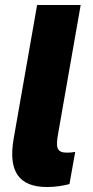

<svg xmlns="http://www.w3.org/2000/svg" viewBox="-20 -740 375 771"><path d="M169 11C202 11 234 6 259 -1L282 -130C271 -128 260 -127 249 -127C209 -127 203 -146 213 -201L304 -720H129L35 -184C12 -53 55 11 169 11Z"/></svg>

Font: Fixel Display 20240404 ExBold
Style: Italic
Weight: 800
Italic angle: -10°
Designer: AlfaBravo + MacPaw
Foundry: Kyrylo Tkachov, Marchela Mozhyna, Serhii Makarenko, Maria Weinstein, Zakhar Kryvoshyya
Version: Version 1.211;Glyphs 3.2 (3225)